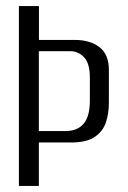

<svg xmlns="http://www.w3.org/2000/svg" viewBox="-20 -611 420 631"><path d="M42.1 0V-591H108V-479.8H225.7Q276 -479.8 306.9 -456Q337.8 -432.3 337.8 -381.6V-272.9Q337.8 -238.6 328.2 -209.2Q318.6 -179.7 291.6 -161.2Q264.7 -142.7 213 -142.7H107.7V0ZM107.7 -180.2H193.7Q234.7 -180.2 255 -204.6Q275.3 -228.9 275.3 -280.4V-356.6Q275.3 -402.3 256.5 -422.5Q237.8 -442.8 210.3 -442.8H107.7Z"/></svg>

Font: Alumni Sans Thin
Style: Regular
Weight: 100
Designer: Robert E. Leuschke
Foundry: Robert E. Leuschke
Version: Version 1.018